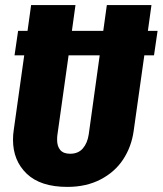

<svg xmlns="http://www.w3.org/2000/svg" viewBox="-20 -715 638 753"><path d="M584 -498H546L504 -200Q495 -138 462.5 -89Q430 -40 374 -11Q318 18 244 18Q139 18 85 -33.5Q31 -85 31 -167Q31 -187 34 -206L75 -498H37L51 -594H88L102 -695H276L262 -594H385L399 -695H574L560 -594H598ZM371 -498H249L205 -185Q204 -179 204 -166Q204 -141 216.5 -126.5Q229 -112 255 -112Q287 -112 305 -133Q323 -154 328 -188Z"/></svg>

Font: Fira Sans Extra Condensed ExtraBold
Style: Italic
Weight: 800
Width: 3
Italic angle: -8°
Designer: Carrois Corporate & Edenspiekermann AG
Foundry: Carrois Corporate GbR & Edenspiekermann AG
Version: Version 4.203